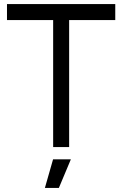

<svg xmlns="http://www.w3.org/2000/svg" viewBox="-20 -720 598 940"><path d="M199.8 200H268.2L327 60H239.8ZM14.2 -700V-621.7H240.2V0H318.5V-621.7H544.3V-700Z"/></svg>

Font: Unageo Variable
Style: Regular
Weight: 300
Designer: Richard Sepsi
Foundry: Richard Sepsi
Version: Version 2.200